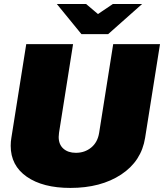

<svg xmlns="http://www.w3.org/2000/svg" viewBox="-20 -920 818 957"><path d="M452.5 -750H385.8L263.3 -900H409.2L468.3 -850L542.5 -900H688.3L519.2 -750ZM33.3 -193.3Q33.3 -214.2 36.7 -233.3L110.8 -700H344.2L274.2 -258.3Q272.5 -243.3 272.5 -237.5Q272.5 -200 295.8 -179.2Q319.2 -158.3 358.3 -158.3Q402.5 -158.3 434.6 -184.6Q466.7 -210.8 474.2 -258.3L544.2 -700H777.5L703.3 -233.3Q685 -116.7 583.8 -50Q482.5 16.7 330.8 16.7Q193.3 16.7 113.3 -39.2Q33.3 -95 33.3 -193.3Z"/></svg>

Font: BoonTook
Style: Italic
Weight: 400
Italic angle: -9°
Designer: Sungsit Sawaiwan
Foundry: FontUni
Version: Version 3.0